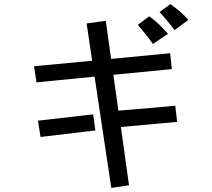

<svg xmlns="http://www.w3.org/2000/svg" viewBox="-20 -865 1040 942"><path d="M836 -717Q823 -737 800 -763.5Q777 -790 763 -806L816 -845Q838 -829 862 -809Q886 -789 904 -767ZM730 -649Q715 -672 693 -698.5Q671 -725 656 -743L712 -785Q733 -771 759 -746.5Q785 -722 804 -699ZM444 -489 159 -461 147 -540 432 -567 405 -750 499 -763 525 -576 815 -604 823 -526 536 -498 561 -322 840 -346 849 -267 573 -242 613 44 526 57ZM166 -273 437 -304 448 -225 179 -193Z"/></svg>

Font: Stick
Style: Regular
Weight: 400
Designer: Fontworks Inc.
Foundry: Fontworks Inc.
Version: Version 1.100